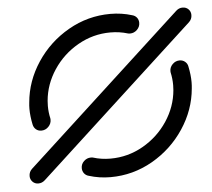

<svg xmlns="http://www.w3.org/2000/svg" viewBox="-43 -565 675 612"><g transform="rotate(-5 294.5 -259.5)"><path d="M30 -25.9Q30 -39.6 40.4 -48.9L541.5 -510Q550.7 -518.5 562.2 -518.5Q573.7 -518.5 581.1 -511.1Q588.5 -503.7 588.5 -492.6Q588.5 -478.9 578.1 -469.6L77 -8.5Q67.8 0 55.9 0Q44.8 0 37.4 -7.6Q30 -15.2 30 -25.9ZM53.7 -189.3Q48.1 -216.3 48.1 -239.3Q48.1 -249.6 49.3 -259.6Q55.2 -327.8 94.6 -387.4Q134.1 -447 196.7 -482.8Q259.3 -518.5 331.1 -518.5Q367.4 -518.5 400.7 -508.1Q409.6 -505.9 415.2 -498.9Q420.7 -491.9 420.7 -482.2Q420.7 -469.3 411.1 -460Q401.5 -450.7 388.9 -450.7Q384.1 -450.7 381.9 -451.5Q355.2 -459.6 326.3 -459.6Q270.7 -459.6 222.2 -432Q173.7 -404.4 143.1 -358.3Q112.6 -312.2 108.1 -259.6Q107.4 -248.5 107.4 -243.3Q107.4 -223 111.9 -203.3Q112.2 -201.9 112.2 -198.9Q112.2 -186.3 102.8 -176.7Q93.3 -167 80 -167Q70 -167 62.8 -173.1Q55.6 -179.3 53.7 -189.3ZM217.8 -10.4Q208.9 -12.6 203.3 -19.8Q197.8 -27 197.8 -36.7Q197.8 -49.6 207.4 -58.7Q217 -67.8 229.6 -67.8Q234.4 -67.8 236.7 -67Q262.6 -58.9 291.9 -58.9Q347.8 -58.9 396.3 -86.5Q444.8 -114.1 475.4 -160.2Q505.9 -206.3 510.4 -258.9Q511.1 -270 511.1 -274.8Q511.1 -295.9 506.7 -315.2Q506.3 -316.7 506.3 -320Q506.3 -332.6 515.7 -342Q525.2 -351.5 538.1 -351.5Q548.5 -351.5 555.9 -345.2Q563.3 -338.9 564.8 -329.3Q570.4 -302.2 570.4 -279.3Q570.4 -268.9 569.3 -258.9Q563.3 -190.7 523.7 -131.1Q484.1 -71.5 421.5 -35.7Q358.9 0 287 0Q251.1 0 217.8 -10.4Z"/></g></svg>

Font: 26F Galaxy Sans Medium
Style: Italic
Weight: 500
Italic angle: -5°
Designer: C₂₉H₂₅N₃O₅
Version: Version 1.200